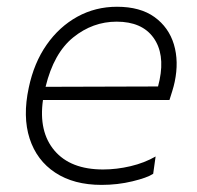

<svg xmlns="http://www.w3.org/2000/svg" viewBox="-20 -524 568 554"><path d="M273 9.5Q193 9.5 139.5 -25.8Q86 -61 65.5 -124.2Q45 -187.5 63 -271Q78 -342.5 114.5 -394.8Q151 -447 203.2 -475.8Q255.5 -504.5 317.5 -504.5Q384.5 -504.5 425.8 -474.8Q467 -445 481.8 -395.8Q496.5 -346.5 484 -287.5Q481.5 -275.5 477 -261Q472.5 -246.5 469 -235.5H104Q91 -144 137.2 -89.5Q183.5 -35 277.5 -35Q316.5 -35 356.8 -44.5Q397 -54 429 -72.5L422 -22.5Q404.5 -11 362 -0.8Q319.5 9.5 273 9.5ZM316.5 -461.5Q247.5 -461.5 191.2 -416Q135 -370.5 111.5 -273.5L436 -274.5Q438.5 -284.5 440.5 -293.5Q456 -369 422.8 -415.2Q389.5 -461.5 316.5 -461.5Z"/></svg>

Font: Commissioner ExtraLight
Style: Italic
Weight: 200
Italic angle: -12°
Designer: Kostas Bartsokas
Foundry: Kostas Bartsokas
Version: Version 1.000; ttfautohint (v1.8.3)